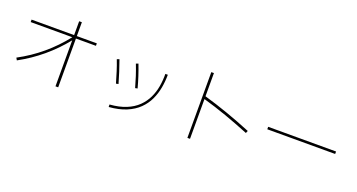

<svg xmlns="http://www.w3.org/2000/svg" viewBox="-47 -1476 4095 2201"><g transform="rotate(20 2000.0 -375.0)"><path d="M118 -125 102 -153Q256 -235 386.5 -345Q517 -455 625 -592H117V-622H636V-791H669V-622H913V-592H669V3H636V-558Q528 -424 398.5 -315.5Q269 -207 118 -125Z M1501 -290Q1482 -359 1461 -423.5Q1440 -488 1413 -557L1441 -567Q1467 -499 1489 -431.5Q1511 -364 1529 -296ZM1290 17 1289 -13Q1405 -22 1488.5 -56.5Q1572 -91 1627 -145Q1682 -199 1714 -266Q1746 -333 1759 -408.5Q1772 -484 1771 -562H1801Q1801 -483 1787 -404Q1773 -325 1739.5 -253.5Q1706 -182 1647.5 -124.5Q1589 -67 1501 -30Q1413 7 1290 17ZM1277 -263Q1257 -332 1236.5 -397.5Q1216 -463 1190 -530L1219 -540Q1244 -470 1265.5 -403Q1287 -336 1306 -269Z M2291 41H2259V-761H2291V-478Q2576 -396 2882 -270L2870 -241Q2720 -302 2576 -353Q2432 -404 2291 -444Z M3914 -395V-365H3086V-395Z"/></g></svg>

Font: Murecho ExtraLight
Style: Regular
Weight: 200
Designer: Neil Summerour
Foundry: Positype
Version: Version 1.010; ttfautohint (v1.8.3)